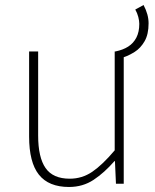

<svg xmlns="http://www.w3.org/2000/svg" viewBox="-20 -732 617 765"><path d="M473 -504 440 -527Q470 -533 491 -546.5Q512 -560 523.5 -582.5Q535 -605 535 -637Q535 -649 531 -664.5Q527 -680 519 -694L552 -712Q562 -693 567 -675Q572 -657 572 -639Q572 -595 556 -567.5Q540 -540 517 -525.5Q494 -511 473 -504ZM255 13Q174 13 135 -36Q96 -85 96 -188V-527H132V-192Q132 -105 161.5 -62.5Q191 -20 258 -20Q307 -20 347.5 -47.5Q388 -75 437 -133V-527H473V0H442L438 -90H436Q396 -44 353 -15.5Q310 13 255 13Z"/></svg>

Font: Noto Sans JP
Style: Regular
Weight: 100
Designer: Ryoko NISHIZUKA 西塚涼子 (kana, bopomofo & ideographs); Paul D. Hunt (Latin, Greek & Cyrillic); Sandoll Communications 산돌커뮤니
Foundry: Adobe
Version: Version 2.004;hotconv 1.0.118;makeotfexe 2.5.65603